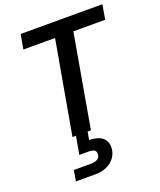

<svg xmlns="http://www.w3.org/2000/svg" viewBox="-171 -806 980 1173"><g transform="rotate(-20 319.0 -219.0)"><path d="M189 0 296 -605H90L107 -700H638L622 -605H415L309 0ZM116 262 128 192H236Q266 192 282.5 182Q299 172 299 151Q300 132 288 124.5Q276 117 250 117H191L213 -7H289L278 52Q310 52 336 61Q362 70 377 90Q392 110 391 143Q389 179 369 206Q349 233 316.5 247.5Q284 262 244 262Z"/></g></svg>

Font: DM Sans 17pt SemiBold
Style: Italic
Weight: 600
Italic angle: -10°
Version: Version 4.004;gftools[0.9.30]